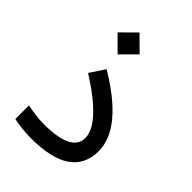

<svg xmlns="http://www.w3.org/2000/svg" viewBox="-205 -789 880 880"><g transform="rotate(45 235.0 -348.5)"><path d="M98.6 -625 169.9 -695.8 241.2 -625 169.9 -553.7ZM47.9 -101.1Q110.4 -88.4 154.8 -88.4Q336.4 -88.4 336.4 -177.7Q336.4 -270.5 134.3 -397.9L182.1 -470.2Q422.4 -326.7 422.4 -179.2Q422.4 -1 161.1 -1Q130.4 -1 102.1 -4.2Q73.7 -7.3 47.9 -12.7Z"/></g></svg>

Font: Vazir FD-UI
Style: Regular-FD-UI
Weight: 400
Designer: Saber Rastikerdar
Foundry: Saber Rastikerdar
Version: Version 30.1.0